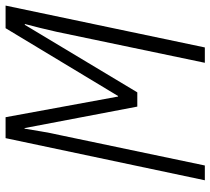

<svg xmlns="http://www.w3.org/2000/svg" viewBox="-53 -701 754 688"><g transform="rotate(-90 324.0 -357.0)"><path d="M22 0H75L184 -520Q192 -555 197 -586Q202 -617 207 -646H209L286 -242H337L579 -645H582Q575 -619 568 -590.5Q561 -562 554 -531L443 0H498L648 -714H567L324 -311H322L248 -714H173Z"/></g></svg>

Font: Noto Sans Display SemiCondensed Light
Style: Italic
Weight: 300
Width: 4
Italic angle: -12°
Designer: Monotype Design Team
Foundry: Monotype Imaging Inc.
Version: Version 1.900